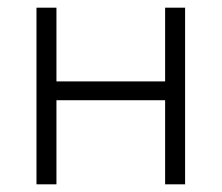

<svg xmlns="http://www.w3.org/2000/svg" viewBox="-20 -480 577 500"><path d="M410 -460V-268H127V-460H75V0H127V-219H410V0H462V-460Z"/></svg>

Font: Jost Light
Style: Regular
Weight: 300
Version: Version 3.710